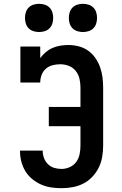

<svg xmlns="http://www.w3.org/2000/svg" viewBox="-20 -979 640 1007"><path d="M303 8Q275 8 248 4Q221 0 196 -11Q171 -22 149.5 -39.5Q128 -57 113.5 -80.5Q99 -104 92 -131Q85 -158 85 -185V-189H204V-187Q204 -168 211 -149.5Q218 -131 232 -117.5Q246 -104 264.5 -98.5Q283 -93 303 -93Q325 -93 346 -102.5Q367 -112 380 -130Q393 -148 397.5 -170.5Q402 -193 402 -215V-317H236V-418H402V-520Q402 -543 397 -565.5Q392 -588 377.5 -606.5Q363 -625 341 -633.5Q319 -642 296 -642Q276 -642 256 -637Q236 -632 220.5 -618.5Q205 -605 198 -585.5Q191 -566 191 -546H87V-735H191V-674Q203 -691 219.5 -705Q236 -719 255.5 -727.5Q275 -736 296.5 -739.5Q318 -743 339 -743Q366 -743 393 -736Q420 -729 442 -713.5Q464 -698 480 -675Q496 -652 505 -626.5Q514 -601 517.5 -574Q521 -547 521 -520V-215Q521 -186 516 -156.5Q511 -127 498 -100.5Q485 -74 464.5 -52Q444 -30 417.5 -16.5Q391 -3 361.5 2.5Q332 8 303 8ZM415 -811Q400 -811 385.5 -815.5Q371 -820 360.5 -830.5Q350 -841 345.5 -855.5Q341 -870 341 -885Q341 -900 345.5 -914.5Q350 -929 360.5 -939.5Q371 -950 385.5 -954.5Q400 -959 415 -959Q430 -959 444.5 -954.5Q459 -950 469.5 -939.5Q480 -929 484.5 -914.5Q489 -900 489 -885Q489 -870 484.5 -855.5Q480 -841 469.5 -830.5Q459 -820 444.5 -815.5Q430 -811 415 -811ZM185 -811Q170 -811 155.5 -815.5Q141 -820 130.5 -830.5Q120 -841 115.5 -855.5Q111 -870 111 -885Q111 -900 115.5 -914.5Q120 -929 130.5 -939.5Q141 -950 155.5 -954.5Q170 -959 185 -959Q200 -959 214.5 -954.5Q229 -950 239.5 -939.5Q250 -929 254.5 -914.5Q259 -900 259 -885Q259 -870 254.5 -855.5Q250 -841 239.5 -830.5Q229 -820 214.5 -815.5Q200 -811 185 -811Z"/></svg>

Font: Iosevka HT Extended
Style: Bold
Weight: 700
Width: 7
Monospace: yes
Designer: Belleve Invis
Foundry: Belleve Invis
Version: Version 32.3.0; ttfautohint (v1.8.4)